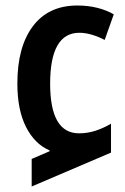

<svg xmlns="http://www.w3.org/2000/svg" viewBox="-20 -573 455 697"><path d="M95 104V4L160 -24V-27Q106 -50 74.5 -112Q43 -174 43 -270Q43 -403 99.5 -478Q156 -553 261 -553Q300 -553 333.5 -544.5Q367 -536 393 -521L360 -428Q337 -440 313.5 -447Q290 -454 268 -454Q162 -454 162 -269Q162 -89 267 -89Q298 -89 327 -98.5Q356 -108 383 -124V-19Z"/></svg>

Font: Noto Sans Georgian Condensed SemiBold
Style: Regular
Weight: 600
Width: 3
Designer: Monotype Design Team, Akaki Razmadze
Foundry: Google LLC
Version: Version 2.005; ttfautohint (v1.8.4.7-5d5b)